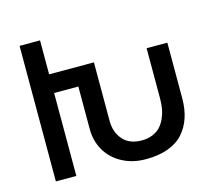

<svg xmlns="http://www.w3.org/2000/svg" viewBox="-104 -856 1113 995"><g transform="rotate(-15 452.0 -358.5)"><path d="M80.1 0V-727.1H189.9V-544.9H430.2V-231Q430.2 -169.4 465.3 -129.6Q500.5 -89.8 565.9 -89.8Q598.1 -89.8 623.8 -100.3Q649.4 -110.8 665.8 -128.4Q682.1 -146 692.9 -170.2Q703.6 -194.3 708.3 -220Q712.9 -245.6 712.9 -273.9V-544.9H824.2V-247.1Q824.2 -189.5 809.1 -143.6Q793.9 -97.7 763.2 -62.7Q732.4 -27.8 681.4 -9Q630.4 9.8 562 9.8Q489.3 9.8 433.6 -20.8Q377.9 -51.3 348.9 -102.3Q319.8 -153.3 319.8 -215.8V-444.8H189.9V0Z"/></g></svg>

Font: Telcell.Market Med
Style: Regular
Weight: 500
Designer: Rasmus Andersson, Sedrak Mkrtchyan
Version: Version 3.019;git-0a5106e0b